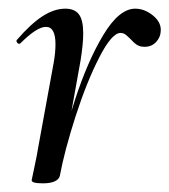

<svg xmlns="http://www.w3.org/2000/svg" viewBox="-20 -415 391 443"><path d="M292 -395Q313 -395 332 -380Q351 -365 351 -346Q351 -330 340.5 -318.5Q330 -307 314 -307Q303 -307 296 -311.5Q289 -316 281 -325Q276 -330 270.5 -334.5Q265 -339 258 -339Q238 -339 209 -282.5Q180 -226 154.5 -147Q129 -68 118 -9L108 -10Q124 -95 153 -184.5Q182 -274 218.5 -334.5Q255 -395 292 -395ZM53 1Q54 -5 59.5 -30Q65 -55 68 -74L104 -271Q108 -294 108 -313Q108 -353 86 -353Q65 -353 27 -315Q26 -314 24 -314Q21 -314 19 -317.5Q17 -321 19 -323Q51 -360 78 -377.5Q105 -395 131 -395Q152 -395 162 -382Q172 -369 172 -338Q172 -314 166 -276L118 -9Q116 -1 106 3.5Q96 8 79 8Q53 8 53 1Z"/></svg>

Font: Cormorant Infant Medium
Style: Italic
Weight: 500
Italic angle: -10°
Designer: Christian Thalmann (Catharsis Fonts)
Foundry: Catharsis Fonts
Version: Version 4.000